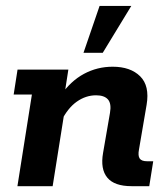

<svg xmlns="http://www.w3.org/2000/svg" viewBox="-20 -639 578 659"><path d="M39.8 0 89.5 -314.5H26.9L40.2 -400H214.6L195.4 -276.2L188.1 -311.1Q222.4 -360.8 268 -385.4Q313.7 -410 366.7 -410Q427.9 -410 461.1 -377.1Q494.2 -344.3 483.2 -279.3L457 -125.7Q453 -104.5 459.4 -95Q465.8 -85.5 485.4 -85.5H505.9L492.3 0H431.6Q372.5 0 348.3 -29.3Q324 -58.6 333.8 -114.4L357.5 -251.6Q363 -283.2 350.6 -297.6Q338.1 -311.9 309.7 -311.9Q274.6 -311.9 243.6 -290.1Q212.6 -268.3 189.9 -222.8L206.2 -286L160.7 0ZM266.6 -457.8 321.8 -618.6H430.6L332.7 -457.8Z"/></svg>

Font: Rokkitt SemiBold
Style: Italic
Weight: 600
Italic angle: -9°
Designer: Vernon Adams
Foundry: Vernon Adams
Version: Version 3.103